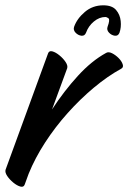

<svg xmlns="http://www.w3.org/2000/svg" viewBox="-46 -667 483 723"><path d="M207 -410 150 -255Q195 -324 247 -381Q299 -438 354 -468Q363 -473 376 -466.5Q389 -460 400.5 -448.5Q412 -437 416 -425Q420 -413 410 -408Q359 -380 307.5 -337Q256 -294 209 -241.5Q162 -189 124 -130.5Q86 -72 62 -13L47 28Q43 39 30.5 35.5Q18 32 4 20.5Q-10 9 -19 -4.5Q-28 -18 -25 -28L135 -466Q139 -477 151.5 -473.5Q164 -470 178 -458.5Q192 -447 201 -433.5Q210 -420 207 -410ZM359 -566Q369 -593 362.5 -598Q356 -603 351 -603Q328 -603 307.5 -586Q287 -569 278 -544Q273 -531 260.5 -532.5Q248 -534 238.5 -544Q229 -554 233 -566Q244 -597 273.5 -622Q303 -647 343 -647Q376 -647 391 -629.5Q406 -612 408.5 -588Q411 -564 404 -544Q399 -531 386.5 -532.5Q374 -534 364.5 -544Q355 -554 359 -566Z"/></svg>

Font: Story Script
Style: Regular
Weight: 400
Designer: Lana Roulhac, Ben Buysse
Version: Version 1.000; ttfautohint (v1.8.4.7-5d5b)